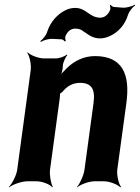

<svg xmlns="http://www.w3.org/2000/svg" viewBox="-20 -779 600 825"><path d="M323 -423C373 -423 390 -397 382 -337L343 -50C340 -26 323 11 311 24L312 26C325 14 362 0 386 0H427C451 0 486 14 497 26L500 24C490 11 481 -26 484 -50L523 -336C540 -460 506 -538 388 -538C340 -538 299 -517 268 -487C258 -477 241 -460 235 -450L238 -448C244 -459 249 -478 250 -493V-498C251 -511 262 -534 269 -542L267 -545C260 -537 235 -528 221 -528H169C145 -528 110 -542 99 -554L97 -552C107 -539 115 -502 112 -478L54 -50C51 -26 32 11 18 24L19 26C34 14 73 0 97 0H138C162 0 196 14 205 26L207 24C199 11 192 -26 195 -50L237 -359C237 -362 239 -378 237 -379L234 -375C236 -374 247 -383 249 -385C266 -407 292 -423 323 -423ZM303 -745C290 -745 275 -742 261 -735C227 -718 197 -686 183 -643C179 -628 163 -609 153 -602L156 -599C166 -606 190 -613 205 -612L245 -610C251 -609 256 -604 258 -601L263 -603C261 -607 259 -617 261 -623C269 -643 284 -656 302 -656C313 -656 323 -654 330 -650C354 -636 372 -614 410 -614C424 -614 440 -618 454 -625C488 -641 517 -672 530 -715C535 -730 550 -749 560 -755L559 -759C549 -752 523 -745 508 -746L470 -749C464 -749 458 -755 456 -758L452 -756C454 -752 455 -742 453 -736C445 -716 429 -703 411 -703C364 -703 351 -745 303 -745Z"/></svg>

Font: Asimov
Style: EdgeNarIt
Weight: 500
Designer: Google
Version: Version 2.000980: 2014